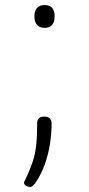

<svg xmlns="http://www.w3.org/2000/svg" viewBox="-20 -532 353 759"><path d="M156 -422Q137 -422 126.5 -433.5Q116 -445 116 -467Q116 -490 126.5 -501Q137 -512 156 -512Q176 -512 186 -501Q196 -490 196 -467Q196 -445 186 -433.5Q176 -422 156 -422ZM99 207Q92 207 83.5 202.5Q75 198 75 191Q75 187 77.5 183Q80 179 82 174Q99 138 109 108Q119 78 123 42.5Q127 7 127 -46Q127 -57 133.5 -64Q140 -71 155 -71Q171 -71 177.5 -63Q184 -55 184 -44Q184 -3 177 40Q170 83 155.5 122Q141 161 118 194Q113 199 109 203Q105 207 99 207Z"/></svg>

Font: Playwrite BR Thin
Style: Regular
Weight: 250
Version: Version 1.003